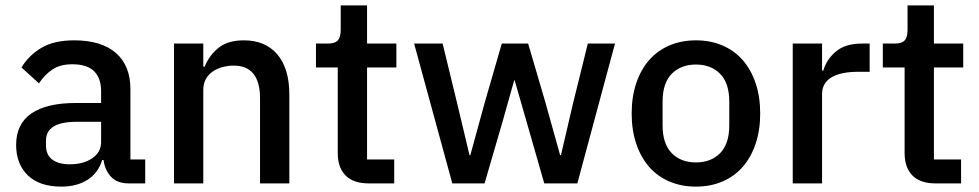

<svg xmlns="http://www.w3.org/2000/svg" viewBox="-20 -682 3642 714"><path d="M459 0Q416 0 393 -24.5Q370 -49 365 -87H360Q345 -38 305 -13Q265 12 208 12Q127 12 83.5 -30Q40 -72 40 -143Q40 -221 96.5 -260Q153 -299 262 -299H356V-343Q356 -391 330 -417Q304 -443 249 -443Q203 -443 174 -423Q145 -403 125 -372L60 -431Q86 -475 133 -503.5Q180 -532 256 -532Q357 -532 411 -485Q465 -438 465 -350V-89H520V0ZM239 -71Q290 -71 323 -93.5Q356 -116 356 -154V-229H264Q151 -229 151 -159V-141Q151 -106 174.5 -88.5Q198 -71 239 -71Z M627 0V-520H736V-434H741Q758 -476 792.5 -504Q827 -532 887 -532Q967 -532 1011.5 -479.5Q1056 -427 1056 -330V0H947V-316Q947 -438 849 -438Q828 -438 807.5 -432.5Q787 -427 771 -416Q755 -405 745.5 -388Q736 -371 736 -348V0Z M1351 0Q1294 0 1265 -29.5Q1236 -59 1236 -113V-431H1155V-520H1199Q1226 -520 1236.5 -532Q1247 -544 1247 -571V-662H1345V-520H1454V-431H1345V-89H1446V0Z M1520 -520H1626L1679 -302L1726 -105H1729L1783 -302L1846 -520H1944L2008 -302L2063 -105H2066L2112 -302L2166 -520H2267L2127 0H2004L1936 -237L1894 -383H1892L1851 -237L1782 0H1662Z M2568 12Q2514 12 2469.5 -7Q2425 -26 2394 -61.5Q2363 -97 2346 -147.5Q2329 -198 2329 -260Q2329 -322 2346 -372.5Q2363 -423 2394 -458.5Q2425 -494 2469.5 -513Q2514 -532 2568 -532Q2622 -532 2666.5 -513Q2711 -494 2742 -458.5Q2773 -423 2790 -372.5Q2807 -322 2807 -260Q2807 -198 2790 -147.5Q2773 -97 2742 -61.5Q2711 -26 2666.5 -7Q2622 12 2568 12ZM2568 -78Q2624 -78 2658 -112.5Q2692 -147 2692 -216V-304Q2692 -373 2658 -407.5Q2624 -442 2568 -442Q2512 -442 2478 -407.5Q2444 -373 2444 -304V-216Q2444 -147 2478 -112.5Q2512 -78 2568 -78Z M2928 0V-520H3037V-420H3042Q3053 -460 3088 -490Q3123 -520 3185 -520H3214V-415H3171Q3106 -415 3071.5 -394Q3037 -373 3037 -332V0Z M3459 0Q3402 0 3373 -29.5Q3344 -59 3344 -113V-431H3263V-520H3307Q3334 -520 3344.5 -532Q3355 -544 3355 -571V-662H3453V-520H3562V-431H3453V-89H3554V0Z"/></svg>

Font: IBMPlexSans-Medium
Style: Regular
Weight: 500
Designer: Mike Abbink, Paul van der Laan, Pieter van Rosmalen
Foundry: Bold Monday
Version: Version 3.1